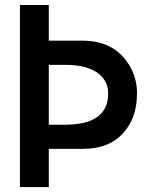

<svg xmlns="http://www.w3.org/2000/svg" viewBox="-20 -760 602 780"><path d="M178.2 -253.4H245.6Q370.6 -253.4 406.2 -320.3Q419.4 -345.2 419.4 -381.6Q419.4 -418 396.5 -445.3Q353 -496.6 245.6 -496.6H178.2ZM61 0V-739.7H178.2V-594.7H315.9Q444.8 -594.7 504.9 -495.6Q536.6 -442.9 536.6 -382.3Q536.6 -267.6 464.4 -203.6Q409.7 -155.3 315.9 -155.3H178.2V0Z"/></svg>

Font: News Cycle
Style: Bold
Weight: 700
Version: Version 0.5.1